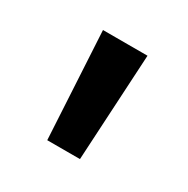

<svg xmlns="http://www.w3.org/2000/svg" viewBox="-72 -768 359 366"><g transform="rotate(30 108.0 -584.5)"><path d="M72 -467 59 -702H157L144 -467Z"/></g></svg>

Font: Red Hat Display SemiBold
Style: Regular
Weight: 600
Designer: Pentagram, MCKL
Foundry: Pentagram, MCKL
Version: Version 1.023